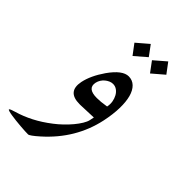

<svg xmlns="http://www.w3.org/2000/svg" viewBox="-358 -606 941 941"><g transform="rotate(45 113.0 -135.5)"><path d="M224.1 -77.6Q189.9 82.5 60.1 197.8Q20 233.4 10.3 233.4Q2 233.4 -12.7 232.7Q-27.3 231.9 -44.7 230.5Q-62 229 -79.8 227.1Q-97.7 225.1 -111.8 222.9Q-126 220.7 -134.5 218Q-143.1 215.3 -142.6 212.9Q-141.6 208 -112.3 199.7Q-68.4 187 -25.9 165Q16.6 143.1 59.6 109.9Q79.6 94.7 99.1 75.9Q118.7 57.1 134.5 38.1Q150.4 19 161.1 1.2Q171.9 -16.6 174.8 -29.8L179.7 -53.2L89.8 -49.8H84Q-3.4 -49.8 13.2 -132.8Q24.4 -186.5 66.4 -247.1Q115.7 -316.9 158.2 -316.9Q184.1 -316.9 202.1 -299.6Q220.2 -282.2 228.8 -250.7Q237.3 -219.2 236.3 -175.3Q235.4 -131.3 224.1 -77.6ZM187.5 -137.2Q191.4 -155.3 188.5 -172.9Q185.5 -190.4 177.7 -204.6Q169.9 -218.8 157.7 -227.5Q145.5 -236.3 129.9 -236.3Q119.6 -236.3 109.1 -231.7Q98.6 -227.1 89.6 -219.5Q80.6 -211.9 74.2 -201.7Q67.9 -191.4 65.4 -180.2Q54.7 -130.9 122.1 -130.9Q134.3 -130.9 150.6 -132.3Q167 -133.8 187.5 -137.2ZM282.7 -452.6 221.7 -400.4 182.6 -453.1 243.2 -505.4ZM161.1 -452.6 100.6 -400.4 61 -453.1 122.1 -505.4Z"/></g></svg>

Font: XB Kayhan
Style: Italic
Weight: 400
Italic angle: -12°
Designer: Behnam
Foundry: Irmug
Version: Version 7.300 2009